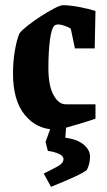

<svg xmlns="http://www.w3.org/2000/svg" viewBox="-20 -487 410 738"><path d="M194 11Q122 11 76 -44.5Q30 -100 30 -204Q30 -252 37.5 -294.5Q45 -337 55 -359Q64 -371 87 -389Q110 -407 137 -424.5Q164 -442 188 -454.5Q212 -467 222 -467Q248 -467 282.5 -460.5Q317 -454 347 -445L344 -301H268L252 -377Q242 -383 228 -388Q214 -393 203 -393Q195 -393 190 -389Q178 -379 172 -334Q166 -289 166 -225Q166 -158 185.5 -122Q205 -86 233 -86H347V-31Q328 -24 297 -14.5Q266 -5 237 3Q208 11 194 11ZM176 231 148 180Q181 164 202.5 152Q224 140 224 125Q224 112 205.5 104Q187 96 164 93L155 59L180 -11L235 -8L231 42Q279 49 302.5 69.5Q326 90 326 114Q326 129 323 141.5Q320 154 314 166Q303 176 263.5 194Q224 212 176 231Z"/></svg>

Font: Grenze Gotisch
Style: Bold
Weight: 700
Designer: Renata Polastri
Foundry: Omnibus-Type
Version: Version 1.001